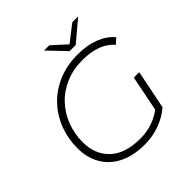

<svg xmlns="http://www.w3.org/2000/svg" viewBox="-226 -1047 1225 1225"><g transform="rotate(-45 386.5 -434.5)"><path d="M389 5Q286 5 214 -31Q142 -67 104.5 -132Q67 -197 67 -283Q67 -368 96 -444.5Q125 -521 180.5 -579.5Q236 -638 314.5 -671.5Q393 -705 492 -705Q576 -705 641 -679.5Q706 -654 743 -608L707 -576Q636 -658 489 -658Q404 -658 335.5 -629Q267 -600 218.5 -548.5Q170 -497 144 -429.5Q118 -362 118 -285Q118 -176 188 -109Q258 -42 395 -42Q453 -42 501.5 -58.5Q550 -75 592 -106L640 -347H689L636 -84Q590 -43 525.5 -19Q461 5 389 5ZM470 -756 357 -874H405L500 -787L612 -874H665L525 -756Z"/></g></svg>

Font: Montserrat Light
Style: Italic
Weight: 300
Italic angle: -11.3°
Designer: Julieta Ulanovsky
Foundry: Julieta Ulanovsky
Version: Version 9.000; ttfautohint (v1.8.4.7-5d5b)